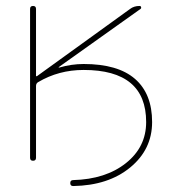

<svg xmlns="http://www.w3.org/2000/svg" viewBox="-20 -540 577 645"><path d="M81 -10V-510Q81 -520 91 -520Q101 -520 101 -510V-285Q101 -284 102 -284H104L417 -510Q430 -520 449 -520Q453 -520 454 -516Q455 -512 452 -510L178 -315Q177 -315 177 -314Q177 -313 179 -313Q220 -325 261 -325Q376 -325 433.5 -275Q491 -225 491 -130Q491 -38 417.5 22.5Q344 83 226 85Q216 85 216 75Q216 65 226 65Q335 62 403 8Q471 -46 471 -130Q471 -305 261 -305Q177 -305 108 -264Q101 -260 101 -251V-10Q101 0 91 0Q81 0 81 -10Z"/></svg>

Font: Rounded Mplus 1c Thin
Style: Regular
Weight: 250
Version: Version 1.059.20150529